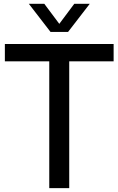

<svg xmlns="http://www.w3.org/2000/svg" viewBox="-20 -966 608 986"><path d="M233 0V-651H5V-740H563.5V-651H335.5V0ZM361.5 -946.5H441L329.5 -802H239.5L128 -946.5H207.5L284.5 -843.5Z"/></svg>

Font: Encode Sans Semi Condensed Medium
Style: Regular
Weight: 500
Width: 4
Designer: Multiple Designers
Foundry: Impallari Type
Version: Version 2.000